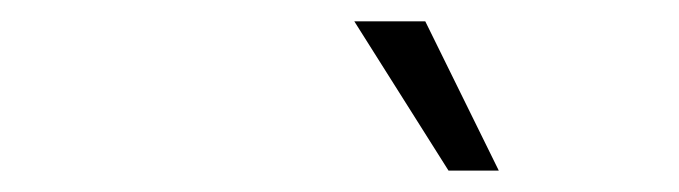

<svg xmlns="http://www.w3.org/2000/svg" viewBox="-20 -734 640 181"><path d="M402.8 -573.2 314 -713.9H380.9L450.2 -573.2Z"/></svg>

Font: Office Code Pro D Light Italic
Style: Regular
Weight: 300
Italic angle: -9°
Designer: Nathan Rutzky & Paul D. Hunt
Foundry: Adobe Systems Incorporated
Version: Version 1.004;PS 001.004;hotconv 1.0.70;makeotf.lib2.5.58329